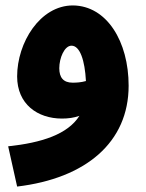

<svg xmlns="http://www.w3.org/2000/svg" viewBox="-20 -456 538 706"><path d="M43 230C295 200 453 68 453 -141C453 -303 373 -435 248 -436C127 -436 43 -299 43 -175C43 -73 118 -20 208 -20C231 -20 252 -23 272 -30C229 38 133 69 10 82ZM198 -205C198 -243 217 -288 243 -288C274 -288 292 -234 296 -158C278 -153 262 -152 247 -152C213 -152 198 -171 198 -205Z"/></svg>

Font: Noto Sans Arabic UI Cn Bk
Style: Regular
Weight: 900
Width: 3
Designer: Monotype Design Team, Nadine Chahine and Nizar Qandah
Foundry: Monotype Imaging Inc.
Version: Version 2.010